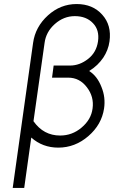

<svg xmlns="http://www.w3.org/2000/svg" viewBox="-20 -732 565 952"><path d="M360 -712Q280 -712 218 -656Q155 -599 144 -519L43 200H100L135 -50Q191 0 269 0Q352 0 418 -57Q484 -114 496 -194Q500 -221 497 -247.5Q494 -274 483 -301Q462 -355 422 -380Q445 -394 462 -410.5Q479 -427 492 -446Q504 -464 512 -484.5Q520 -505 523 -527Q534 -607 487 -659Q440 -712 360 -712ZM146 -131 201 -519Q208 -574 252 -613Q296 -652 351 -652Q408 -652 441 -617Q474 -583 466 -527Q458 -472 417 -440Q375 -407 327 -407H246L238 -347H318Q375 -347 411 -299Q447 -252 439 -194Q432 -139 384 -99Q338 -60 278 -60Q196 -60 146 -131Z"/></svg>

Font: Unageo
Style: Light-Italic
Weight: 300
Designer: Richard Sepsi
Foundry: Richard Sepsi
Version: Version 2.000